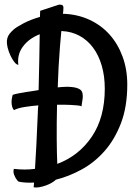

<svg xmlns="http://www.w3.org/2000/svg" viewBox="-20 -715 597 833"><path d="M147.5 -324.2Q149.4 -388.7 150.4 -452.1Q151.4 -515.6 152.3 -566.4Q105.5 -547.9 79.6 -513.2Q53.7 -478.5 59.6 -433.6Q51.8 -434.6 44.4 -443.4Q37.1 -452.1 31.2 -462.9Q24.4 -474.6 18.6 -490.2Q11.7 -509.8 10.3 -523.9Q8.8 -538.1 11.7 -548.8Q14.6 -559.6 21.5 -568.4Q28.3 -577.1 38.1 -585.9Q49.8 -596.7 81.1 -613.3Q112.3 -629.9 153.3 -641.6L154.3 -668L231.4 -693.4Q239.3 -696.3 248 -693.8Q256.8 -691.4 254.9 -675.8Q254.9 -670.9 254.4 -666Q253.9 -661.1 252.9 -655.3Q315.4 -653.3 366.7 -629.9Q418 -606.4 454.6 -565.9Q491.2 -525.4 511.7 -469.7Q532.2 -414.1 532.2 -348.6Q532.2 -252 504.9 -180.7Q477.5 -109.4 433.6 -59.6Q389.6 -9.8 334 20.5Q278.3 50.8 222.7 64.5Q215.8 71.3 204.1 78.1Q192.4 85 178.7 89.8Q165 94.7 150.9 97.2Q136.7 99.6 126 97.7L127.9 77.1Q89.8 79.1 61.5 73.2Q54.7 69.3 48.8 58.6Q45.9 54.7 43.9 48.8Q41 43.9 40 39.1Q37.1 30.3 40 17.6Q87.9 23.4 131.8 17.6Q134.8 -24.4 137.7 -84.5Q140.6 -144.5 143.6 -214.8Q144.5 -225.6 144.5 -236.3Q144.5 -247.1 146.5 -257.8Q119.1 -255.9 87.9 -251Q56.6 -246.1 41 -237.3Q33.2 -244.1 30.8 -262.2Q28.3 -280.3 35.2 -303.7Q47.9 -307.6 63.5 -310.5Q79.1 -313.5 94.7 -315.9Q110.4 -318.4 124 -320.3Q137.7 -322.3 147.5 -324.2ZM328.1 -326.2Q335.9 -320.3 337.9 -310.1Q339.8 -299.8 338.9 -289.6Q337.9 -279.3 335.9 -269.5Q334 -259.8 334 -253.9Q327.1 -256.8 314.5 -257.8Q301.8 -258.8 287.1 -259.8Q272.5 -260.7 256.8 -260.7Q241.2 -260.7 227.5 -260.7Q225.6 -179.7 226.1 -112.8Q226.6 -45.9 228.5 -3.9Q322.3 -39.1 378.4 -122.1Q434.6 -205.1 434.6 -330.1Q434.6 -384.8 421.4 -430.2Q408.2 -475.6 383.8 -508.3Q359.4 -541 325.2 -559.6Q291 -578.1 250 -580.1H246.1Q243.2 -550.8 240.2 -513.2Q237.3 -475.6 234.4 -427.7Q233.4 -405.3 232.4 -381.8Q231.4 -358.4 230.5 -335.9Q303.7 -343.8 328.1 -326.2Z"/></svg>

Font: Rancho
Style: Regular
Weight: 400
Designer: Font Diner, Inc
Foundry: Font Diner, Inc
Version: Version 1.001